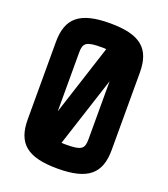

<svg xmlns="http://www.w3.org/2000/svg" viewBox="-178 -1136 1111 1273"><g transform="rotate(20 377.5 -499.5)"><path d="M377.5 12.5C590 12.5 673.8 -57.5 673.8 -227.5V-772.5C673.8 -942.5 590 -1012.5 377.5 -1012.5C165 -1012.5 81.2 -942.5 81.2 -772.5V-227.5C81.2 -57.5 165 12.5 377.5 12.5ZM250 -345V-760C250 -827.5 270 -843.8 377.5 -843.8C390 -843.8 401.2 -843.8 411.2 -842.5ZM345 -157.5 505 -650V-240C505 -172.5 485 -156.2 377.5 -156.2C365 -156.2 355 -156.2 345 -157.5Z"/></g></svg>

Font: Basalte Marquee
Style: Regular
Weight: 400
Designer: Ange Degheest & Benjamin Gomez & Eugénie Bidaut
Foundry: Velvetyne Type Foundry
Version: Version 1.000;FEAKit 1.0